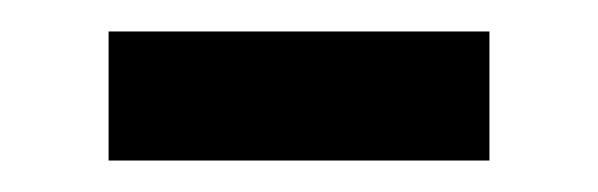

<svg xmlns="http://www.w3.org/2000/svg" viewBox="-20 -358 380 122"><path d="M49 -338H291V-256H49Z"/></svg>

Font: hexlkorean05
Style: Book
Weight: 400
Designer: Jelle Bosma - Monotype Design Team
Foundry: Monotype Imaging Inc.
Version: Version 2.003